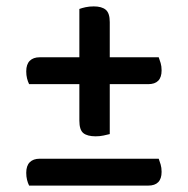

<svg xmlns="http://www.w3.org/2000/svg" viewBox="-20 -580 587 600"><path d="M323 -401H476Q479 -393 482 -383Q485 -373 485 -360Q485 -317 443 -317H323V-161Q315 -159 303.5 -156.5Q292 -154 279 -154Q253 -154 240.5 -164Q228 -174 228 -203V-317H71Q67 -325 64.5 -335Q62 -345 62 -357Q62 -379 73 -390Q84 -401 104 -401H228V-552Q236 -555 247.5 -557.5Q259 -560 273 -560Q298 -560 310.5 -549.5Q323 -539 323 -511ZM71 0Q67 -8 64.5 -18Q62 -28 62 -40Q62 -62 73 -73Q84 -84 104 -84H476Q479 -76 482 -66Q485 -56 485 -43Q485 0 443 0Z"/></svg>

Font: Baloo 2 Medium
Style: Regular
Weight: 500
Designer: Sarang Kulkarni and Ek Type
Foundry: Ek Type
Version: Version 1.640;hotconv 1.0.111;makeotfexe 2.5.65597; ttfautoh